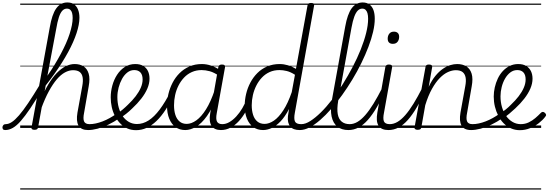

<svg xmlns="http://www.w3.org/2000/svg" viewBox="-164 -1039 4454 1559"><path d="M-122 17Q-135 17 -140 9.5Q-145 2 -144 -7Q-143 -16 -136.5 -23.5Q-130 -31 -117 -31Q-94 -31 -68 -48Q-42 -65 -9.5 -102.5Q23 -140 64.5 -201.5Q106 -263 161 -354Q170 -367 176.5 -361.5Q183 -356 184.5 -341.5Q186 -327 178 -314Q125 -223 82.5 -160Q40 -97 5.5 -57.5Q-29 -18 -60 -0.5Q-91 17 -122 17ZM551 17Q523 17 503.5 8Q484 -1 473.5 -19.5Q463 -38 461 -64Q459 -90 465 -125L504 -340Q512 -382 507 -411Q502 -440 483 -454.5Q464 -469 429 -469Q397 -469 363.5 -451Q330 -433 297.5 -395Q265 -357 233 -298.5Q201 -240 171 -158L158 -208Q191 -291 226 -350Q261 -409 297.5 -446.5Q334 -484 370.5 -501.5Q407 -519 442 -519Q485 -519 514.5 -500Q544 -481 556 -441Q568 -401 556 -337L519 -124Q509 -76 518.5 -53.5Q528 -31 563 -31Q572 -31 576.5 -23.5Q581 -16 580 -7Q579 2 572 9.5Q565 17 551 17ZM116 15Q103 15 96.5 10.5Q90 6 92 -5L240 -816Q258 -922 292.5 -970.5Q327 -1019 383 -1019Q417 -1019 438 -1003.5Q459 -988 470 -960Q481 -932 481 -895Q481 -868 475 -836.5Q469 -805 457.5 -770Q446 -735 429 -696.5Q412 -658 389.5 -616.5Q367 -575 339 -530.5Q311 -486 278 -439.5Q245 -393 207 -345L145 -4Q143 6 136.5 10.5Q130 15 116 15ZM221 -424Q253 -470 280 -514.5Q307 -559 330 -602Q353 -645 371 -685.5Q389 -726 401 -763Q413 -800 419.5 -833Q426 -866 426 -893Q426 -916 421.5 -933Q417 -950 406.5 -959.5Q396 -969 379 -969Q358 -969 342 -952Q326 -935 314 -898.5Q302 -862 292 -802ZM0 490H676V500H0ZM0 -20H676V0H0ZM0 -505H676V-500H0ZM0 -1010H676V-1000H0Z M551 17Q539 17 534.5 9.5Q530 2 532 -7Q534 -16 542 -23.5Q550 -31 563 -31Q611 -31 669.5 -53.5Q728 -76 787 -119Q794 -124 801 -121Q808 -118 812 -110.5Q816 -103 815.5 -94.5Q815 -86 808 -81Q762 -49 716 -27Q670 -5 628 6Q586 17 551 17ZM676 490V500ZM676 -20V0ZM676 -505V-500ZM676 -1010V-1000Z M787 -116Q811 -132 833 -150.5Q855 -169 875 -189Q911 -223 937.5 -257.5Q964 -292 979 -326.5Q994 -361 994 -394Q994 -431 976.5 -450.5Q959 -470 926 -470Q915 -470 910 -477Q905 -484 906.5 -494Q908 -504 915 -511.5Q922 -519 934 -519Q974 -519 999.5 -503.5Q1025 -488 1037.5 -461.5Q1050 -435 1050 -400Q1050 -361 1032.5 -320Q1015 -279 983.5 -238.5Q952 -198 909 -158Q887 -136 861 -115.5Q835 -95 809 -77ZM676 490H1120V500H676ZM676 -20H1120V0H676ZM676 -505H1120V-500H676ZM676 -1010H1120V-1000H676Z M941 18Q901 18 869 3.5Q837 -11 812 -37Q787 -63 769.5 -97Q752 -131 743.5 -169.5Q735 -208 735 -249Q735 -296 748 -344Q761 -392 786.5 -431.5Q812 -471 849 -495Q886 -519 935 -519Q945 -519 949 -511.5Q953 -504 951 -494Q949 -484 942.5 -477Q936 -470 926 -470Q895 -470 870 -450.5Q845 -431 827 -398.5Q809 -366 799 -327.5Q789 -289 789 -251Q789 -206 800 -166Q811 -126 832 -96Q853 -66 882.5 -49Q912 -32 948 -32Q997 -32 1042.5 -61Q1088 -90 1133 -150Q1178 -210 1223 -299Q1226 -307 1235 -306.5Q1244 -306 1251 -300Q1258 -294 1254 -284Q1219 -207 1182 -150Q1145 -93 1106 -56Q1067 -19 1026 -0.5Q985 18 941 18ZM1120 490V500ZM1120 -20V0ZM1120 -505V-500ZM1120 -1010V-1000Z M1340 17Q1295 17 1262 -6.5Q1229 -30 1210.5 -74.5Q1192 -119 1192 -181Q1192 -228 1203.5 -276Q1215 -324 1237.5 -367.5Q1260 -411 1294 -445Q1328 -479 1373.5 -499Q1419 -519 1475 -519Q1513 -519 1551 -506Q1589 -493 1623 -469L1616 -422Q1574 -451 1539.5 -460.5Q1505 -470 1473 -470Q1430 -470 1394 -454Q1358 -438 1331 -409.5Q1304 -381 1285.5 -344.5Q1267 -308 1258 -267Q1249 -226 1249 -184Q1249 -140 1260 -106Q1271 -72 1294 -52.5Q1317 -33 1352 -33Q1390 -33 1430.5 -62Q1471 -91 1509 -151.5Q1547 -212 1579 -307L1596 -260Q1560 -158 1516.5 -97Q1473 -36 1427.5 -9.5Q1382 17 1340 17ZM1630 17Q1603 17 1583.5 8Q1564 -1 1553 -18.5Q1542 -36 1539.5 -61.5Q1537 -87 1543 -120L1609 -495Q1612 -506 1618.5 -510.5Q1625 -515 1638 -515Q1654 -515 1659.5 -509Q1665 -503 1663 -492L1596 -120Q1587 -73 1598 -52Q1609 -31 1641 -31Q1650 -31 1654.5 -23.5Q1659 -16 1657.5 -7Q1656 2 1649.5 9.5Q1643 17 1630 17ZM1120 490H1755V500H1120ZM1120 -20H1755V0H1120ZM1120 -505H1755V-500H1120ZM1120 -1010H1755V-1000H1120Z M1630 17Q1619 17 1614 9.5Q1609 2 1610 -7Q1611 -16 1619 -23.5Q1627 -31 1641 -31Q1670 -31 1698.5 -47.5Q1727 -64 1754 -93Q1781 -122 1804 -161Q1827 -200 1844 -246Q1847 -256 1856 -257Q1865 -258 1872 -252Q1879 -246 1876 -236Q1859 -183 1833.5 -137Q1808 -91 1776.5 -56.5Q1745 -22 1708 -2.5Q1671 17 1630 17ZM1755 490V500ZM1755 -20V0ZM1755 -505V-500ZM1755 -1010V-1000Z M1972 17Q1927 17 1893.5 -6.5Q1860 -30 1841.5 -74.5Q1823 -119 1823 -181Q1823 -228 1834.5 -276.5Q1846 -325 1869 -368.5Q1892 -412 1926 -446Q1960 -480 2005.5 -499.5Q2051 -519 2107 -519Q2140 -519 2174 -509Q2208 -499 2239 -480L2333 -995Q2335 -1006 2341.5 -1010.5Q2348 -1015 2362 -1015Q2378 -1015 2383.5 -1009Q2389 -1003 2386 -992L2230 -123Q2221 -75 2231 -53Q2241 -31 2281 -31Q2289 -31 2293 -23.5Q2297 -16 2296 -7Q2295 2 2288.5 9.5Q2282 17 2270 17Q2243 17 2224 10Q2205 3 2193 -11.5Q2181 -26 2176 -47Q2171 -68 2174 -96L2183 -154Q2150 -91 2114 -53.5Q2078 -16 2042 0.5Q2006 17 1972 17ZM1984 -33Q2021 -33 2060 -59.5Q2099 -86 2136.5 -143.5Q2174 -201 2205 -291L2231 -432Q2195 -455 2164 -462.5Q2133 -470 2105 -470Q2061 -470 2025.5 -454Q1990 -438 1963 -409.5Q1936 -381 1917.5 -344.5Q1899 -308 1889.5 -267Q1880 -226 1880 -184Q1880 -141 1891 -106.5Q1902 -72 1925.5 -52.5Q1949 -33 1984 -33ZM1755 490H2396V500H1755ZM1755 -20H2396V0H1755ZM1755 -505H2396V-500H1755ZM1755 -1010H2396V-1000H1755Z M2271 17Q2259 17 2254.5 9.5Q2250 2 2252.5 -7Q2255 -16 2262.5 -23.5Q2270 -31 2283 -31Q2316 -31 2356 -56.5Q2396 -82 2441 -126Q2486 -170 2531.5 -229Q2577 -288 2619.5 -356Q2662 -424 2699.5 -495.5Q2737 -567 2765 -637Q2793 -707 2809 -771Q2825 -835 2825 -886Q2825 -899 2833 -905.5Q2841 -912 2852 -912Q2863 -912 2871 -905.5Q2879 -899 2879 -886Q2879 -839 2865.5 -781Q2852 -723 2827.5 -658.5Q2803 -594 2770 -526.5Q2737 -459 2697 -393Q2657 -327 2613.5 -266.5Q2570 -206 2525 -154.5Q2480 -103 2435.5 -64.5Q2391 -26 2349.5 -4.5Q2308 17 2271 17ZM2396 490V500ZM2396 -20V0ZM2396 -505V-500ZM2396 -1010V-1000Z M2665 17Q2610 17 2575 -11Q2540 -39 2528.5 -93.5Q2517 -148 2531 -227L2639 -823Q2657 -924 2691.5 -971.5Q2726 -1019 2781 -1019Q2814 -1019 2836 -1002.5Q2858 -986 2868.5 -957Q2879 -928 2879 -887Q2879 -875 2871 -868.5Q2863 -862 2852 -862Q2841 -862 2833 -868.5Q2825 -875 2825 -887Q2825 -913 2820 -931Q2815 -949 2804.5 -959Q2794 -969 2777 -969Q2757 -969 2741 -953Q2725 -937 2712.5 -903Q2700 -869 2690 -814L2582 -220Q2571 -154 2578.5 -112.5Q2586 -71 2611 -51Q2636 -31 2675 -31Q2686 -31 2691 -23.5Q2696 -16 2694.5 -7Q2693 2 2685.5 9.5Q2678 17 2665 17ZM2396 490H2790V500H2396ZM2396 -20H2790V0H2396ZM2396 -505H2790V-500H2396ZM2396 -1010H2790V-1000H2396Z M2665 17Q2654 17 2649 9.5Q2644 2 2645 -7Q2646 -16 2654 -23.5Q2662 -31 2676 -31Q2707 -31 2738 -49Q2769 -67 2801.5 -104Q2834 -141 2868.5 -197Q2903 -253 2941 -328Q2946 -338 2955 -337.5Q2964 -337 2970 -330Q2976 -323 2971 -312Q2932 -230 2895.5 -168Q2859 -106 2822.5 -65Q2786 -24 2747 -3.5Q2708 17 2665 17ZM2790 490V500ZM2790 -20V0ZM2790 -505V-500ZM2790 -1010V-1000Z M2990 17Q2961 17 2940.5 8Q2920 -1 2909 -19.5Q2898 -38 2896 -64Q2894 -90 2900 -125L2965 -495Q2968 -506 2974.5 -510.5Q2981 -515 2994 -515Q3009 -515 3015.5 -509.5Q3022 -504 3020 -493L2954 -124Q2944 -76 2953.5 -53.5Q2963 -31 3001 -31Q3011 -31 3015.5 -23.5Q3020 -16 3018.5 -7Q3017 2 3010 9.5Q3003 17 2990 17ZM3026 -683Q3006 -683 2995 -693.5Q2984 -704 2984 -725Q2984 -749 2997 -765.5Q3010 -782 3035 -782Q3054 -782 3065.5 -771.5Q3077 -761 3077 -740Q3077 -716 3064 -699.5Q3051 -683 3026 -683ZM2790 490H3115V500H2790ZM2790 -20H3115V0H2790ZM2790 -505H3115V-500H2790ZM2790 -1010H3115V-1000H2790Z M2990 17Q2979 17 2974 9.5Q2969 2 2970 -7Q2971 -16 2979 -23.5Q2987 -31 3001 -31Q3032 -31 3063 -49Q3094 -67 3126.5 -104Q3159 -141 3193.5 -197Q3228 -253 3266 -328Q3271 -338 3280 -337.5Q3289 -337 3295 -330Q3301 -323 3296 -312Q3257 -230 3220.5 -168Q3184 -106 3147.5 -65Q3111 -24 3072 -3.5Q3033 17 2990 17ZM3115 490V500ZM3115 -20V0ZM3115 -505V-500ZM3115 -1010V-1000Z M3662 17Q3633 17 3613.5 8Q3594 -1 3583.5 -19.5Q3573 -38 3571 -64Q3569 -90 3575 -125L3614 -340Q3622 -382 3616.5 -410.5Q3611 -439 3592 -454Q3573 -469 3537 -469Q3507 -469 3473.5 -454Q3440 -439 3407 -405.5Q3374 -372 3343.5 -317.5Q3313 -263 3289 -185L3257 -4Q3255 6 3248.5 10.5Q3242 15 3227 15Q3215 15 3207.5 10Q3200 5 3202 -5L3291 -495Q3293 -506 3299 -510.5Q3305 -515 3319 -515Q3334 -515 3340.5 -509.5Q3347 -504 3345 -493L3317 -334Q3342 -387 3371 -422.5Q3400 -458 3431 -479.5Q3462 -501 3491.5 -510Q3521 -519 3548 -519Q3592 -519 3622.5 -500Q3653 -481 3665.5 -441Q3678 -401 3666 -337L3629 -124Q3619 -76 3628.5 -53.5Q3638 -31 3673 -31Q3683 -31 3687 -23.5Q3691 -16 3690 -7Q3689 2 3682 9.5Q3675 17 3662 17ZM3115 490H3786V500H3115ZM3115 -20H3786V0H3115ZM3115 -505H3786V-500H3115ZM3115 -1010H3786V-1000H3115Z M3661 17Q3649 17 3644.5 9.5Q3640 2 3642 -7Q3644 -16 3652 -23.5Q3660 -31 3673 -31Q3721 -31 3779.5 -53.5Q3838 -76 3897 -119Q3904 -124 3911 -121Q3918 -118 3922 -110.5Q3926 -103 3925.5 -94.5Q3925 -86 3918 -81Q3872 -49 3826 -27Q3780 -5 3738 6Q3696 17 3661 17ZM3786 490V500ZM3786 -20V0ZM3786 -505V-500ZM3786 -1010V-1000Z M3897 -116Q3921 -133 3943.5 -151Q3966 -169 3985 -189Q4021 -223 4047.5 -257.5Q4074 -292 4089 -326.5Q4104 -361 4104 -394Q4104 -431 4086.5 -450.5Q4069 -470 4036 -470Q4005 -470 3980 -451Q3955 -432 3937 -401Q3919 -370 3909.5 -332Q3900 -294 3900 -257Q3900 -210 3912 -169Q3924 -128 3946 -97Q3968 -66 3998.5 -48.5Q4029 -31 4064 -31Q4099 -31 4128.5 -45Q4158 -59 4183 -80.5Q4208 -102 4228 -123Q4236 -131 4244 -130.5Q4252 -130 4260 -123Q4267 -117 4269.5 -109Q4272 -101 4264 -92Q4243 -64 4211 -39Q4179 -14 4139.5 2Q4100 18 4057 18Q4018 18 3984.5 3Q3951 -12 3925.5 -38Q3900 -64 3882 -99Q3864 -134 3854.5 -173.5Q3845 -213 3845 -255Q3845 -292 3853.5 -329.5Q3862 -367 3878 -401Q3894 -435 3918.5 -461.5Q3943 -488 3974.5 -503.5Q4006 -519 4044 -519Q4083 -519 4108.5 -503.5Q4134 -488 4147 -461.5Q4160 -435 4160 -400Q4160 -361 4142.5 -320Q4125 -279 4093.5 -238.5Q4062 -198 4020 -159Q3997 -137 3971.5 -116Q3946 -95 3919 -77ZM3786 490H4230V500H3786ZM3786 -20H4230V0H3786ZM3786 -505H4230V-500H3786ZM3786 -1010H4230V-1000H3786Z"/></svg>

Font: Playwrite ZA Guides
Style: Regular
Weight: 400
Designer: Veronika Burian, José Scaglione
Foundry: TypeTogether
Version: Version 1.003